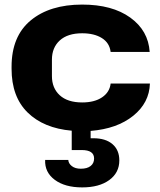

<svg xmlns="http://www.w3.org/2000/svg" viewBox="-20 -566 702 843"><path d="M340.8 256.8Q265.1 256.8 220.5 223.6Q175.8 190.4 178.2 136.2H279.8Q280.8 151.9 295.4 163.3Q310.1 174.8 335 174.8Q362.8 174.8 377.9 162.8Q393.1 150.9 393.1 129.9Q393.1 92.8 338.9 92.8H294.9V7.8Q171.9 -2.9 101.3 -72Q30.8 -141.1 30.8 -264.2V-272.9Q30.8 -406.7 114.7 -476.3Q198.7 -545.9 340.8 -545.9Q472.7 -545.9 552 -488.8Q631.3 -431.6 637.2 -337.9H465.8Q460.9 -377.9 427.2 -398.9Q393.6 -419.9 340.8 -419.9Q276.9 -419.9 242.4 -388.4Q208 -356.9 208 -304.2V-231.9Q208 -179.2 242.4 -147.7Q276.9 -116.2 340.8 -116.2Q395 -116.2 428.2 -138.7Q461.4 -161.1 465.8 -199.2H638.2Q635.7 -114.7 564.9 -57.6Q494.1 -0.5 377.9 8.8V41H390.1Q443.8 41 473.9 66.9Q503.9 92.8 503.9 138.2Q503.9 192.4 459.7 224.6Q415.5 256.8 340.8 256.8Z"/></svg>

Font: Hubot Sans Expanded
Style: Bold
Weight: 700
Width: 7
Designer: Deni Anggara
Foundry: GitHub
Version: Version 1.001;gftools[0.9.31]